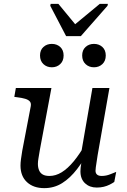

<svg xmlns="http://www.w3.org/2000/svg" viewBox="-20 -963 656 993"><path d="M322 -776H398L536 -933L538 -943H496L357 -828L376 -829L282 -943H242L240 -933ZM186 -187Q182 -162 179 -145Q176 -128 176 -116Q176 -97 182 -82.5Q188 -68 201 -60.5Q214 -53 236 -53Q268 -53 299 -72Q330 -91 361.5 -129Q393 -167 425 -224L449 -199Q415 -136 379 -89Q343 -42 301.5 -16Q260 10 209 10Q153 10 119.5 -21Q86 -52 86 -107Q86 -121 88.5 -140Q91 -159 95 -183L139 -413Q142 -429 134.5 -438Q127 -447 110.5 -452Q94 -457 69 -460L54 -462L62 -508H246ZM485 -161Q482 -140 479.5 -124.5Q477 -109 475.5 -98Q474 -87 474 -80Q474 -67 482 -60Q490 -53 506 -53Q529 -53 551 -62Q573 -71 581 -74L571 -22Q561 -15 547 -8Q533 -1 516.5 3Q500 7 480 7Q444 7 420 -15Q396 -37 396 -77Q396 -86 397 -95.5Q398 -105 400 -116Q402 -127 405 -141L395 -144L458 -508H546ZM248 -615Q274 -615 291.5 -631.5Q309 -648 309 -676Q309 -704 291.5 -720Q274 -736 248 -736Q222 -736 204.5 -720Q187 -704 187 -676Q187 -648 204.5 -631.5Q222 -615 248 -615ZM466 -615Q492 -615 509.5 -631.5Q527 -648 527 -676Q527 -704 509.5 -720Q492 -736 466 -736Q440 -736 422.5 -720Q405 -704 405 -676Q405 -648 422.5 -631.5Q440 -615 466 -615Z"/></svg>

Font: Roboto Serif 20pt
Style: Italic
Weight: 400
Italic angle: -10°
Designer: Greg Gazdowicz
Foundry: Commercial Type
Version: Version 1.008